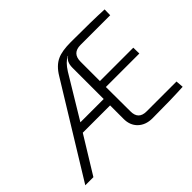

<svg xmlns="http://www.w3.org/2000/svg" viewBox="-139 -938 1188 1188"><g transform="rotate(-45 454.5 -344.5)"><path d="M610 -635Q537 -635 537 -561V-392H829L830 -340H537L538 -127Q537 -55 608 -55H870L874 -5Q765 1 604 1Q546 1 510 -33Q474 -68 475 -125V-241H236L88 0H17L380 -591Q415 -650 462 -671Q503 -690 581 -690Q767 -690 871 -685L870 -635ZM475 -570Q475 -623 509 -642H505Q470 -624 439 -575L271 -297H475Z"/></g></svg>

Font: Taylor Sans Light
Style: Regular
Weight: 300
Italic angle: -8°
Designer: Natanael Gama
Version: Version 1.001 September 8, 2015